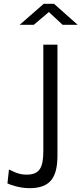

<svg xmlns="http://www.w3.org/2000/svg" viewBox="-20 -976 427 1006"><path d="M281 -742H207V-185C207 -95 186 -61 119 -61C74 -61 48 -79 27 -88L19 -15C31 -9 81 10 135 10C250 10 281 -54 281 -163ZM387 -846 263 -956H209L83 -846H157L236 -913L308 -846Z"/></svg>

Font: Cheyenne Sans Light
Style: Regular
Weight: 300
Designer: The Public Sans project authors (U.S. Web Design System), Libre Franklin designed by Pablo Impallari and Rodrigo Fuenzal
Foundry: The Cheyenne Sans Project Authors
Version: Version 2.007